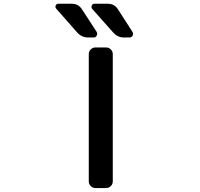

<svg xmlns="http://www.w3.org/2000/svg" viewBox="-20 -1001 1040 1000"><path d="M477.5 -21.5Q462.9 -21.5 452.6 -31.7Q442.4 -42 442.4 -56.6V-718.8Q442.4 -733.4 452.6 -743.7Q462.9 -753.9 477.5 -753.9H532.2Q546.9 -753.9 557.1 -743.7Q567.4 -733.4 567.4 -718.8V-56.6Q567.4 -42 557.1 -31.7Q546.9 -21.5 532.2 -21.5ZM542 -981.4Q576.2 -981.4 594.7 -952.1L669.9 -835Q672.9 -830.1 672.9 -825.2Q672.9 -820.3 670.9 -815.4Q665 -805.7 653.3 -805.7H626Q591.8 -805.7 569.3 -832L460 -955.1Q454.1 -962.9 458 -972.2Q461.9 -981.4 471.7 -981.4ZM354.5 -981.4Q388.7 -981.4 407.2 -952.1L483.4 -835Q486.3 -830.1 486.3 -824.2Q486.3 -820.3 483.4 -815.4Q478.5 -805.7 467.8 -805.7H440.4Q405.3 -805.7 381.8 -832L273.4 -955.1Q268.6 -960 268.6 -965.8Q268.6 -968.8 270.5 -972.7Q274.4 -981.4 284.2 -981.4Z"/></svg>

Font: Gen Jyuu Gothic L Monospace Medium
Style: Regular
Weight: 500
Designer: [Source Han Sans]
Ryoko NISHIZUKA  (kana & ideographs); Paul D. Hunt (Latin, Greek & Cyrillic); Wenlong ZHANG  (bopomofo
Version: Version 1.002.20150607